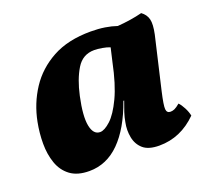

<svg xmlns="http://www.w3.org/2000/svg" viewBox="-89 -578 765 699"><g transform="rotate(-20 293.0 -229.0)"><path d="M520 -467Q538 -454 543 -434.5Q548 -415 540 -377L493 -175Q481 -123 482.5 -108Q484 -93 498 -93Q506 -93 514 -96.5Q522 -100 535 -111Q544 -102 552.5 -85.5Q561 -69 564 -54Q501 9 418 9Q376 9 355.5 -9Q335 -27 329.5 -55.5Q324 -84 330 -113Q333 -131 339 -149.5Q345 -168 353 -189H350Q316 -93 265 -42Q214 9 147 9Q101 9 73.5 -11.5Q46 -32 34 -66.5Q22 -101 22 -142Q22 -183 30 -224Q43 -291 79 -346Q115 -401 175.5 -434Q236 -467 324 -467Q354 -467 379 -463Q404 -459 424 -452Q477 -456 520 -467ZM207 -260Q191 -186 198.5 -148.5Q206 -111 232 -111Q249 -111 273 -133Q297 -155 320.5 -204.5Q344 -254 361 -336L373 -388Q361 -393 343.5 -396Q326 -399 313 -399Q268 -399 244 -359.5Q220 -320 207 -260Z"/></g></svg>

Font: Vollkorn ExtraBold
Style: Italic
Weight: 800
Italic angle: -11°
Designer: Friedrich Althausen
Foundry: Friedrich Althausen
Version: Version 5.000; ttfautohint (v1.8.3)